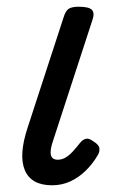

<svg xmlns="http://www.w3.org/2000/svg" viewBox="-20 -535 340 571"><path d="M135 16Q73 16 54 -28.5Q35 -73 62 -155L169 -483Q175 -503 184.5 -509Q194 -515 214 -515Q245 -515 253.5 -505.5Q262 -496 255 -476L137 -114Q128 -87 131.5 -73.5Q135 -60 152 -60Q164 -60 175 -66.5Q186 -73 196.5 -84.5Q207 -96 218 -110Q225 -119 234.5 -122Q244 -125 257 -115Q274 -105 275.5 -94.5Q277 -84 271 -74Q256 -48 235 -27.5Q214 -7 189 4.5Q164 16 135 16Z"/></svg>

Font: Playwrite NL
Style: Regular
Weight: 400
Designer: Veronika Burian, José Scaglione
Foundry: TypeTogether
Version: Version 1.002